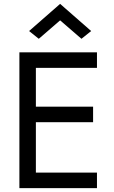

<svg xmlns="http://www.w3.org/2000/svg" viewBox="-20 -970 590 990"><path d="M165 -340V-80H480V0H80V-700H480V-620H165V-420H460V-340ZM290 -865 180 -770 130 -810 290 -950 450 -810 400 -770Z"/></svg>

Font: jost-mod-400
Style: Regular
Weight: 400
Version: Version 3.200; ttfautohint (v0.97) -l 8 -r 50 -G 200 -x 14 -